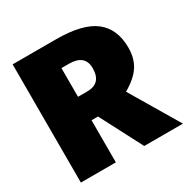

<svg xmlns="http://www.w3.org/2000/svg" viewBox="-158 -838 960 979"><g transform="rotate(-30 322.0 -348.0)"><path d="M644 0H416L287 -248H249V0H43V-696H298Q455 -696 526 -640.5Q597 -585 597 -475Q597 -412 568.5 -368Q540 -324 474 -286ZM303 -386Q387 -386 387 -475Q387 -555 293 -555H249V-386Z"/></g></svg>

Font: Trujillo Black
Style: Regular
Weight: 900
Designer: Fira Sans original fonts by bBox Type GmbH, Carrois Corporate GbR, & Edenspiekermann AG / Changes by Cristiano Sobral
Foundry: Fira Sans original fonts by bBox Type GmbH, Carrois Corporate GbR, & Edenspiekermann AG / Changes by Cristiano Sobral
Version: Version 4.301;July 28, 2020;FontCreator 13.0.0.2655 64-bit